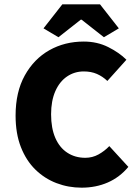

<svg xmlns="http://www.w3.org/2000/svg" viewBox="-20 -855 640 887"><path d="M357 12Q296 12 241 -9Q186 -30 143.5 -71.5Q101 -113 76.5 -175.5Q52 -238 52 -321Q52 -430 94.5 -506.5Q137 -583 208 -623Q279 -663 367 -663Q429 -663 480 -637.5Q531 -612 564 -579L476 -481Q454 -502 427.5 -513.5Q401 -525 367 -525Q324 -525 289.5 -501.5Q255 -478 235.5 -433.5Q216 -389 216 -327Q216 -263 235.5 -218Q255 -173 291 -149.5Q327 -126 374 -126Q407 -126 435 -141.5Q463 -157 485 -180L573 -84Q533 -36 478 -12Q423 12 357 12ZM250 -683 181 -724 268 -835H442L529 -724L460 -683L357 -764H353Z"/></svg>

Font: Source Code Pro ExtraBold
Style: Regular
Weight: 800
Monospace: yes
Designer: Paul D. Hunt, Teo Tuominen
Foundry: Adobe Systems Incorporated
Version: Version 1.018;hotconv 1.0.116;makeotfexe 2.5.65601